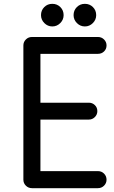

<svg xmlns="http://www.w3.org/2000/svg" viewBox="-20 -967 596 1002"><path d="M491 15H147Q128 15 115 2Q102 -11 102 -29V-31V-33V-730Q102 -748 115 -761Q128 -774 147 -774H491Q510 -774 523 -761Q536 -748 536 -730Q536 -711 523 -698.5Q510 -686 491 -686H191V-431H444Q462 -431 475 -418.5Q488 -406 488 -387Q488 -369 475 -356Q462 -343 444 -343H191V-74H491Q510 -74 523 -61Q536 -48 536 -29Q536 -11 523 2Q510 15 491 15ZM423 -829Q399 -829 381.5 -846.5Q364 -864 364 -888Q364 -913 381 -930Q398 -947 423 -947Q448 -947 465 -930Q482 -913 482 -888Q482 -864 464.5 -846.5Q447 -829 423 -829ZM253 -829Q229 -829 211.5 -846.5Q194 -864 194 -888Q194 -913 211 -930Q228 -947 253 -947Q278 -947 295 -930Q312 -913 312 -888Q312 -864 294.5 -846.5Q277 -829 253 -829Z"/></svg>

Font: Hanken
Style: Book
Weight: 400
Designer: Alfredo Marco Pradil
Foundry: Hanken Design Co.
Version: Version 2.06 2014